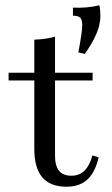

<svg xmlns="http://www.w3.org/2000/svg" viewBox="-20 -686 419 717"><path d="M296.8 -484.7 272.6 -490.3Q279.8 -529 283.5 -554.4Q287.1 -579.8 287.1 -591.9Q287.1 -612.1 279.8 -619.8Q272.6 -627.4 252.4 -627.4V-657.3Q280.6 -656.5 303.2 -658.5Q325.8 -660.5 350.8 -666.1Q352.4 -662.1 353.6 -650.4Q354.8 -638.7 354.8 -625.8Q354.8 -608.9 350 -589.1Q345.2 -569.4 332.7 -544Q320.2 -518.5 296.8 -484.7ZM228.2 11.3Q167.7 11.3 137.9 -23.8Q108.1 -58.9 108.1 -129.8V-385.5H12.1V-414.5H108.1V-537.9Q130.6 -538.7 150 -541.5Q169.4 -544.4 185.5 -549.2V-414.5H325.8V-385.5H185.5V-104.8Q185.5 -66.9 200.4 -48.4Q215.3 -29.8 246.8 -29.8Q276.6 -29.8 296 -49.2Q315.3 -68.5 325 -105.6L348.4 -98.4Q335.5 -42.7 306.5 -15.7Q277.4 11.3 228.2 11.3Z"/></svg>

Font: Playfair
Style: Regular
Weight: 400
Designer: Claus Eggers Sørensen
Foundry: Claus Eggers Sørensen
Version: Version 2.001;gftools[0.9.30]